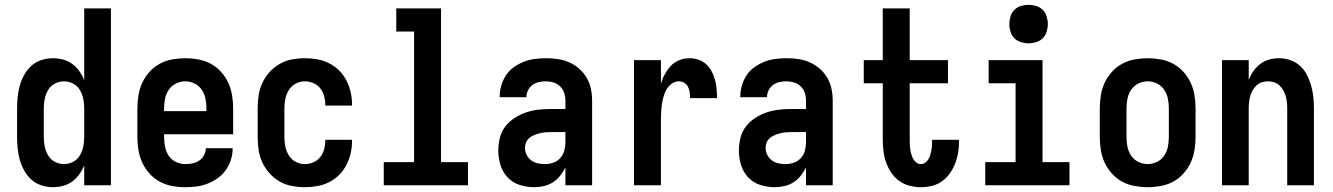

<svg xmlns="http://www.w3.org/2000/svg" viewBox="-20 -770 5540 798"><path d="M200 8Q176 8 152.5 0.5Q129 -7 111 -23Q93 -39 81 -60.5Q69 -82 62.5 -105Q56 -128 53.5 -152Q51 -176 51 -200V-320Q51 -344 53.5 -368Q56 -392 62.5 -415Q69 -438 81 -459.5Q93 -481 111 -497Q129 -513 152.5 -520.5Q176 -528 200 -528Q221 -528 242 -522.5Q263 -517 280 -504.5Q297 -492 309.5 -474.5Q322 -457 330 -437V-735H441V0H330V-83Q322 -63 309.5 -45.5Q297 -28 280 -15.5Q263 -3 242 2.5Q221 8 200 8ZM246 -88Q266 -88 284 -97.5Q302 -107 312 -124Q322 -141 326 -160.5Q330 -180 330 -200V-320Q330 -340 326 -359.5Q322 -379 312 -396Q302 -413 284 -422.5Q266 -432 246 -432Q226 -432 208 -422.5Q190 -413 180 -396Q170 -379 166 -359.5Q162 -340 162 -320V-200Q162 -180 166 -160.5Q170 -141 180 -124Q190 -107 208 -97.5Q226 -88 246 -88Z M750 8Q722 8 695 3Q668 -2 644 -15Q620 -28 601.5 -48.5Q583 -69 571.5 -94Q560 -119 555.5 -146Q551 -173 551 -200V-320Q551 -347 555.5 -374.5Q560 -402 571.5 -426.5Q583 -451 601.5 -471.5Q620 -492 644 -505Q668 -518 695.5 -523Q723 -528 750 -528Q777 -528 804.5 -523Q832 -518 856 -505Q880 -492 898.5 -471.5Q917 -451 928.5 -426.5Q940 -402 944.5 -374.5Q949 -347 949 -320V-212H662V-200Q662 -180 666 -160Q670 -140 681 -123Q692 -106 711 -97Q730 -88 750 -88Q765 -88 780 -91Q795 -94 808 -102.5Q821 -111 828 -125Q835 -139 836 -154H947Q947 -130 940 -107Q933 -84 919 -64Q905 -44 885.5 -30Q866 -16 843.5 -7Q821 2 797.5 5Q774 8 750 8ZM662 -308H838V-320Q838 -340 834 -360Q830 -380 818.5 -397Q807 -414 788.5 -423Q770 -432 750 -432Q730 -432 711.5 -423Q693 -414 681.5 -397Q670 -380 666 -360Q662 -340 662 -320Z M1247 8Q1220 8 1193 3Q1166 -2 1142.5 -15.5Q1119 -29 1100.5 -49.5Q1082 -70 1070.5 -94.5Q1059 -119 1055 -146Q1051 -173 1051 -200V-320Q1051 -347 1055 -374Q1059 -401 1070.5 -425.5Q1082 -450 1100.5 -470.5Q1119 -491 1142.5 -504.5Q1166 -518 1193 -523Q1220 -528 1247 -528Q1273 -528 1298.5 -523.5Q1324 -519 1347 -507.5Q1370 -496 1388.5 -478Q1407 -460 1419 -437Q1431 -414 1437 -389Q1443 -364 1443 -338V-331H1332V-334Q1332 -353 1327 -371Q1322 -389 1311 -403Q1300 -417 1282.5 -424.5Q1265 -432 1247 -432Q1227 -432 1209 -422.5Q1191 -413 1180.5 -396Q1170 -379 1166 -359.5Q1162 -340 1162 -320V-200Q1162 -180 1166 -160.5Q1170 -141 1180.5 -124Q1191 -107 1209 -97.5Q1227 -88 1247 -88Q1265 -88 1282.5 -95.5Q1300 -103 1311 -117Q1322 -131 1327 -149Q1332 -167 1332 -186V-189H1443V-182Q1443 -156 1437 -131Q1431 -106 1419 -83Q1407 -60 1388.5 -42Q1370 -24 1347 -12.5Q1324 -1 1298.5 3.5Q1273 8 1247 8Z M1575 0V-96H1701V-639H1627V-735H1813V-96H1925V0Z M2200 8Q2169 8 2139.5 -1.5Q2110 -11 2089.5 -33Q2069 -55 2060 -84.5Q2051 -114 2051 -144Q2051 -171 2057.5 -197Q2064 -223 2080 -244Q2096 -265 2118.5 -279.5Q2141 -294 2165.5 -302.5Q2190 -311 2216.5 -314Q2243 -317 2269 -317H2330V-351Q2330 -368 2325 -383.5Q2320 -399 2308.5 -410.5Q2297 -422 2281 -427Q2265 -432 2249 -432Q2234 -432 2220 -429Q2206 -426 2194 -417.5Q2182 -409 2175 -395.5Q2168 -382 2168 -368V-366H2057V-371Q2057 -394 2064 -416.5Q2071 -439 2084 -458.5Q2097 -478 2116.5 -491.5Q2136 -505 2157.5 -513.5Q2179 -522 2202.5 -525Q2226 -528 2249 -528Q2274 -528 2298.5 -524.5Q2323 -521 2345.5 -511Q2368 -501 2387 -484.5Q2406 -468 2418.5 -446.5Q2431 -425 2436 -400.5Q2441 -376 2441 -351V0H2330V-74Q2321 -56 2308 -39.5Q2295 -23 2277.5 -12Q2260 -1 2240 3.5Q2220 8 2200 8ZM2246 -88Q2263 -88 2280 -94Q2297 -100 2309 -113.5Q2321 -127 2325.5 -144.5Q2330 -162 2330 -180V-221H2269Q2257 -221 2245.5 -220Q2234 -219 2222.5 -216Q2211 -213 2200 -208.5Q2189 -204 2180 -196.5Q2171 -189 2166.5 -178Q2162 -167 2162 -155Q2162 -140 2169 -126Q2176 -112 2188.5 -103Q2201 -94 2216 -91Q2231 -88 2246 -88Z M2615 0V-520H2727V-422Q2733 -443 2743.5 -462Q2754 -481 2768.5 -496.5Q2783 -512 2803.5 -520Q2824 -528 2845 -528Q2864 -528 2882.5 -522Q2901 -516 2915 -503Q2929 -490 2938 -473Q2947 -456 2952 -437.5Q2957 -419 2958.5 -400Q2960 -381 2960 -362H2848Q2848 -374 2846.5 -386Q2845 -398 2840 -408.5Q2835 -419 2824.5 -425.5Q2814 -432 2802 -432Q2786 -432 2772.5 -422.5Q2759 -413 2751 -399.5Q2743 -386 2738.5 -370.5Q2734 -355 2731.5 -339Q2729 -323 2728 -307.5Q2727 -292 2727 -276V0Z M3200 8Q3169 8 3139.5 -1.5Q3110 -11 3089.5 -33Q3069 -55 3060 -84.5Q3051 -114 3051 -144Q3051 -171 3057.5 -197Q3064 -223 3080 -244Q3096 -265 3118.5 -279.5Q3141 -294 3165.5 -302.5Q3190 -311 3216.5 -314Q3243 -317 3269 -317H3330V-351Q3330 -368 3325 -383.5Q3320 -399 3308.5 -410.5Q3297 -422 3281 -427Q3265 -432 3249 -432Q3234 -432 3220 -429Q3206 -426 3194 -417.5Q3182 -409 3175 -395.5Q3168 -382 3168 -368V-366H3057V-371Q3057 -394 3064 -416.5Q3071 -439 3084 -458.5Q3097 -478 3116.5 -491.5Q3136 -505 3157.5 -513.5Q3179 -522 3202.5 -525Q3226 -528 3249 -528Q3274 -528 3298.5 -524.5Q3323 -521 3345.5 -511Q3368 -501 3387 -484.5Q3406 -468 3418.5 -446.5Q3431 -425 3436 -400.5Q3441 -376 3441 -351V0H3330V-74Q3321 -56 3308 -39.5Q3295 -23 3277.5 -12Q3260 -1 3240 3.5Q3220 8 3200 8ZM3246 -88Q3263 -88 3280 -94Q3297 -100 3309 -113.5Q3321 -127 3325.5 -144.5Q3330 -162 3330 -180V-221H3269Q3257 -221 3245.5 -220Q3234 -219 3222.5 -216Q3211 -213 3200 -208.5Q3189 -204 3180 -196.5Q3171 -189 3166.5 -178Q3162 -167 3162 -155Q3162 -140 3169 -126Q3176 -112 3188.5 -103Q3201 -94 3216 -91Q3231 -88 3246 -88Z M3807 8Q3784 8 3760.5 2Q3737 -4 3717.5 -18Q3698 -32 3684.5 -52Q3671 -72 3663 -94.5Q3655 -117 3652 -141Q3649 -165 3649 -189V-424H3570V-520H3649V-735H3761V-520H3920V-424H3761V-189Q3761 -178 3761.5 -168Q3762 -158 3763.5 -148Q3765 -138 3768 -128Q3771 -118 3775.5 -109.5Q3780 -101 3788.5 -94.5Q3797 -88 3807 -88Q3817 -88 3825.5 -94Q3834 -100 3839 -108.5Q3844 -117 3846.5 -126.5Q3849 -136 3851 -145.5Q3853 -155 3853.5 -165Q3854 -175 3854 -184V-189H3966V-180Q3966 -157 3962 -134Q3958 -111 3949.5 -89.5Q3941 -68 3927.5 -49Q3914 -30 3895 -16.5Q3876 -3 3853.5 2.5Q3831 8 3807 8Z M4075 0V-96H4201V-424H4089V-520H4313V-96H4425V0ZM4255 -590Q4239 -590 4223 -595Q4207 -600 4196 -611Q4185 -622 4180 -638Q4175 -654 4175 -670Q4175 -686 4180 -702Q4185 -718 4196 -729Q4207 -740 4223 -745Q4239 -750 4255 -750Q4271 -750 4287 -745Q4303 -740 4314 -729Q4325 -718 4330 -702Q4335 -686 4335 -670Q4335 -654 4330 -638Q4325 -622 4314 -611Q4303 -600 4287 -595Q4271 -590 4255 -590Z M4750 8Q4723 8 4695.5 3Q4668 -2 4644 -15Q4620 -28 4601.5 -48.5Q4583 -69 4571.5 -93.5Q4560 -118 4555.5 -145.5Q4551 -173 4551 -200V-320Q4551 -347 4555.5 -374.5Q4560 -402 4571.5 -426.5Q4583 -451 4601.5 -471.5Q4620 -492 4644 -505Q4668 -518 4695.5 -523Q4723 -528 4750 -528Q4777 -528 4804.5 -523Q4832 -518 4856 -505Q4880 -492 4898.5 -471.5Q4917 -451 4928.5 -426.5Q4940 -402 4944.5 -374.5Q4949 -347 4949 -320V-200Q4949 -173 4944.5 -145.5Q4940 -118 4928.5 -93.5Q4917 -69 4898.5 -48.5Q4880 -28 4856 -15Q4832 -2 4804.5 3Q4777 8 4750 8ZM4750 -88Q4770 -88 4788.5 -97Q4807 -106 4818.5 -123Q4830 -140 4834 -160Q4838 -180 4838 -200V-320Q4838 -340 4834 -360Q4830 -380 4818.5 -397Q4807 -414 4788.5 -423Q4770 -432 4750 -432Q4730 -432 4711.5 -423Q4693 -414 4681.5 -397Q4670 -380 4666 -360Q4662 -340 4662 -320V-200Q4662 -180 4666 -160Q4670 -140 4681.5 -123Q4693 -106 4711.5 -97Q4730 -88 4750 -88Z M5059 0V-520H5170V-438Q5178 -458 5190 -475Q5202 -492 5218.5 -504.5Q5235 -517 5255 -522.5Q5275 -528 5296 -528Q5320 -528 5343 -520Q5366 -512 5383.5 -496Q5401 -480 5412 -458.5Q5423 -437 5429.5 -414Q5436 -391 5438.5 -367.5Q5441 -344 5441 -320V0H5330V-320Q5330 -333 5328.5 -346Q5327 -359 5323.5 -371.5Q5320 -384 5313.5 -395Q5307 -406 5297.5 -415Q5288 -424 5275.5 -428Q5263 -432 5250 -432Q5237 -432 5224.5 -428Q5212 -424 5202.5 -415Q5193 -406 5186.5 -395Q5180 -384 5176.5 -371.5Q5173 -359 5171.5 -346Q5170 -333 5170 -320V0Z"/></svg>

Font: Iosevka Custom
Style: Bold
Weight: 700
Monospace: yes
Designer: Belleve Invis
Foundry: Belleve Invis
Version: Version 30.3.3; ttfautohint (v1.8.3)